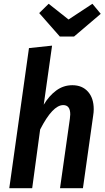

<svg xmlns="http://www.w3.org/2000/svg" viewBox="-20 -994 557 1014"><path d="M475 -417Q475 -401 472 -383L418 0H297L349 -367Q351 -385 351 -390Q351 -439 314 -439Q258 -439 192 -310L150 0H29L133 -740L255 -753L211 -441Q239 -488 277 -516Q315 -544 362 -544Q414 -544 444.5 -510Q475 -476 475 -417ZM512 -921 371 -801H296L187 -925L237 -974L342 -891L468 -974Z"/></svg>

Font: Fira Sans Condensed Medium
Style: Italic
Weight: 500
Width: 3
Italic angle: -8°
Designer: bBox Type GmbH & Carrois Corporate GbR & Edenspiekermann AG
Foundry: bBox Type GmbH & Carrois Corporate GbR & Edenspiekermann AG
Version: Version 4.301